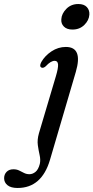

<svg xmlns="http://www.w3.org/2000/svg" viewBox="-148 -690 464 955"><path d="M212.5 -543Q184.5 -543 169.8 -557.8Q155 -572.5 157 -594.5Q158.5 -622 182 -646Q205.5 -670 241.5 -670Q270 -670 284 -654.8Q298 -639.5 296.5 -617Q294.5 -588.5 271.2 -565.8Q248 -543 212.5 -543ZM229 -332 100.5 105.5Q59 245 -60.5 245Q-94 245 -110.8 231.2Q-127.5 217.5 -127.5 196.5Q-127.5 177.5 -115.2 164.8Q-103 152 -81 152Q-65 152 -52.5 158.2Q-40 164.5 -28 170.5Q-16 176.5 -1.5 176.5Q14 176.5 28.2 165.2Q42.5 154 50 125.5Q54.5 105 49.2 82Q44 59 40.2 32.2Q36.5 5.5 45.5 -26.5L130 -311Q142 -351 140.8 -369.2Q139.5 -387.5 124 -387.5Q114.5 -387.5 103.8 -381.2Q93 -375 79 -360Q68 -350.5 59.5 -353.5Q45.5 -358.5 57.5 -381.5Q75.5 -413 108.5 -434.8Q141.5 -456.5 179.5 -456.5Q265.5 -456.5 229 -332Z"/></svg>

Font: Fraunces 72pt S050
Style: Italic
Weight: 400
Italic angle: -16°
Version: Version 1.000; ttfautohint (v1.8.3)